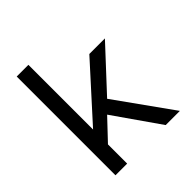

<svg xmlns="http://www.w3.org/2000/svg" viewBox="-193 -843 976 976"><g transform="rotate(-45 295.0 -355.0)"><path d="M80 0V-710H164V-245L422 -530H534L325 -305L543 0H441L268 -248L164 -138V0Z"/></g></svg>

Font: Geist
Style: Regular
Weight: 400
Designer: Basement.studio, Andrés Briganti, Mateo Zaragoza
Foundry: Basement.studio, Vercel, Andrés Briganti, Guido Ferreyra, Mateo Zaragoza
Version: Version 1.401